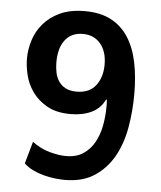

<svg xmlns="http://www.w3.org/2000/svg" viewBox="-50 -708 639 764"><g transform="rotate(5 269.5 -326.0)"><path d="M373 -321Q356 -285 320.5 -268Q285 -251 237 -251Q180 -251 143 -272Q106 -293 84 -324Q62 -355 53.5 -390.5Q45 -426 45 -456Q45 -492 56.5 -529Q68 -566 93.5 -596Q119 -626 159.5 -645Q200 -664 259 -664Q321 -664 363.5 -641.5Q406 -619 432.5 -578Q459 -537 471 -479.5Q483 -422 483 -352Q483 -284 471.5 -218.5Q460 -153 431.5 -102Q403 -51 355.5 -19.5Q308 12 237 12Q219 12 197 9.5Q175 7 152.5 1Q130 -5 109 -15Q88 -25 73 -40L98 -128Q131 -103 168 -93Q205 -83 233 -83Q275 -83 302.5 -101.5Q330 -120 346.5 -150Q363 -180 370 -217Q377 -254 377 -291Q377 -299 377 -305.5Q377 -312 376 -320ZM163 -452Q163 -431 167 -411Q171 -391 181.5 -375.5Q192 -360 209.5 -351Q227 -342 253 -342Q304 -342 329.5 -375Q355 -408 355 -459Q355 -511 329 -542Q303 -573 258 -573Q213 -573 188 -541Q163 -509 163 -452Z"/></g></svg>

Font: Quattrocento Sans
Style: Bold
Weight: 700
Designer: Pablo Impallari
Foundry: Pablo Impallari, Igino Marini, Brenda Gallo
Version: Version 2.000